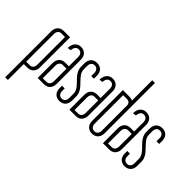

<svg xmlns="http://www.w3.org/2000/svg" viewBox="-147 -1197 1847 1847"><g transform="rotate(45 776.0 -274.0)"><path d="M201.2 -89.4Q201.2 -70.3 195.8 -54Q190.4 -37.6 179.7 -25.6Q168.9 -13.7 153.1 -6.8Q137.2 0 116.7 0H68.4V216.8H31.7V-408.2Q31.7 -427.2 37.1 -443.6Q42.5 -460 53.2 -471.9Q64 -483.9 79.8 -490.5Q95.7 -497.1 116.7 -497.1H201.2ZM164.6 -464.4H116.7Q93.3 -464.4 80.8 -448.7Q68.4 -433.1 68.4 -410.6V-32.7H116.7Q139.6 -32.7 152.1 -48.1Q164.6 -63.5 164.6 -85.9Z M341.8 -32.7Q365.2 -32.7 377.7 -48.3Q390.1 -64 390.1 -86.4V-258.8H341.8Q318.8 -258.8 306.4 -243.7Q293.9 -228.5 293.9 -205.6V-32.7ZM257.3 0V-202.1Q257.3 -221.7 262.7 -238Q268.1 -254.4 278.8 -266.4Q289.6 -278.3 305.4 -284.9Q321.3 -291.5 341.8 -291.5H390.1V-420.9Q390.1 -443.4 377.7 -458.7Q365.2 -474.1 341.8 -474.1Q318.8 -474.1 306.4 -456.5Q293.9 -439 293.9 -413.6L257.8 -408.2Q257.8 -429.2 263.2 -447.3Q268.6 -465.3 279.1 -478.5Q289.6 -491.7 305.4 -499.3Q321.3 -506.8 341.8 -506.8Q362.8 -506.8 378.7 -500Q394.5 -493.2 405.3 -481.2Q416 -469.2 421.4 -452.9Q426.8 -436.5 426.8 -417.5V-89.4Q426.8 -69.8 421.4 -53.5Q416 -37.1 405.3 -25.1Q394.5 -13.2 378.7 -6.6Q362.8 0 341.8 0Z M475.6 -112.8H512.2V-76.2Q512.2 -53.7 524.7 -38.3Q537.1 -22.9 560.5 -22.9Q583.5 -22.9 595.9 -38.3Q608.4 -53.7 608.4 -76.2V-137.7Q608.4 -153.8 603.3 -167.7Q598.1 -181.6 589.6 -194.6Q581.1 -207.5 570.1 -219.2Q559.1 -231 547.9 -242.7Q534.2 -256.3 521.2 -270.5Q508.3 -284.7 498 -300.5Q487.8 -316.4 481.7 -334Q475.6 -351.6 475.6 -372.1V-417.5Q475.6 -437 481 -453.4Q486.3 -469.7 497.1 -481.7Q507.8 -493.7 523.7 -500.2Q539.6 -506.8 560.5 -506.8Q581.1 -506.8 596.9 -500.2Q612.8 -493.7 623.5 -481.7Q634.3 -469.7 639.6 -453.4Q645 -437 645 -417.5V-377.4H608.4V-420.4Q608.4 -442.9 595.9 -458.5Q583.5 -474.1 560.5 -474.1Q537.1 -474.1 524.7 -458.5Q512.2 -442.9 512.2 -420.4V-372.1Q512.2 -355.5 517.6 -341.1Q522.9 -326.7 531.5 -314Q540 -301.3 551 -289.3Q562 -277.3 573.2 -265.6Q586.9 -251.5 599.9 -237.3Q612.8 -223.1 622.8 -207.5Q632.8 -191.9 638.9 -174.6Q645 -157.2 645 -137.7V-79.6Q645 -60.5 639.6 -44.2Q634.3 -27.8 623.5 -15.9Q612.8 -3.9 596.9 2.9Q581.1 9.8 560.5 9.8Q539.6 9.8 523.7 2.9Q507.8 -3.9 497.1 -15.9Q486.3 -27.8 481 -44.2Q475.6 -60.5 475.6 -79.6Z M773.4 -32.7Q796.9 -32.7 809.3 -48.3Q821.8 -64 821.8 -86.4V-258.8H773.4Q750.5 -258.8 738 -243.7Q725.6 -228.5 725.6 -205.6V-32.7ZM689 0V-202.1Q689 -221.7 694.3 -238Q699.7 -254.4 710.4 -266.4Q721.2 -278.3 737.1 -284.9Q752.9 -291.5 773.4 -291.5H821.8V-420.9Q821.8 -443.4 809.3 -458.7Q796.9 -474.1 773.4 -474.1Q750.5 -474.1 738 -456.5Q725.6 -439 725.6 -413.6L689.5 -408.2Q689.5 -429.2 694.8 -447.3Q700.2 -465.3 710.7 -478.5Q721.2 -491.7 737.1 -499.3Q752.9 -506.8 773.4 -506.8Q794.4 -506.8 810.3 -500Q826.2 -493.2 836.9 -481.2Q847.7 -469.2 853 -452.9Q858.4 -436.5 858.4 -417.5V-89.4Q858.4 -69.8 853 -53.5Q847.7 -37.1 836.9 -25.1Q826.2 -13.2 810.3 -6.6Q794.4 0 773.4 0Z M1088.9 -79.6Q1088.9 -60.5 1083.5 -44.2Q1078.1 -27.8 1067.4 -15.9Q1056.6 -3.9 1040.8 2.9Q1024.9 9.8 1004.4 9.8Q983.4 9.8 967.5 2.9Q951.7 -3.9 940.9 -15.9Q930.2 -27.8 924.8 -44.2Q919.4 -60.5 919.4 -79.6V-497.1H1002.4Q1021 -497.1 1032.2 -494.4Q1043.5 -491.7 1052.2 -486.8V-763.7H1088.9ZM1052.2 -418Q1052.2 -420.9 1051.5 -428.7Q1050.8 -436.5 1046.4 -444.3Q1042 -452.1 1032.2 -458.3Q1022.5 -464.4 1004.4 -464.4H956.1V-76.2Q956.1 -53.7 968.5 -38.3Q981 -22.9 1004.4 -22.9Q1027.3 -22.9 1039.8 -38.3Q1052.2 -53.7 1052.2 -76.2Z M1229.5 -32.7Q1252.9 -32.7 1265.4 -48.3Q1277.8 -64 1277.8 -86.4V-258.8H1229.5Q1206.5 -258.8 1194.1 -243.7Q1181.6 -228.5 1181.6 -205.6V-32.7ZM1145 0V-202.1Q1145 -221.7 1150.4 -238Q1155.8 -254.4 1166.5 -266.4Q1177.2 -278.3 1193.1 -284.9Q1209 -291.5 1229.5 -291.5H1277.8V-420.9Q1277.8 -443.4 1265.4 -458.7Q1252.9 -474.1 1229.5 -474.1Q1206.5 -474.1 1194.1 -456.5Q1181.6 -439 1181.6 -413.6L1145.5 -408.2Q1145.5 -429.2 1150.9 -447.3Q1156.2 -465.3 1166.7 -478.5Q1177.2 -491.7 1193.1 -499.3Q1209 -506.8 1229.5 -506.8Q1250.5 -506.8 1266.4 -500Q1282.2 -493.2 1293 -481.2Q1303.7 -469.2 1309.1 -452.9Q1314.5 -436.5 1314.5 -417.5V-89.4Q1314.5 -69.8 1309.1 -53.5Q1303.7 -37.1 1293 -25.1Q1282.2 -13.2 1266.4 -6.6Q1250.5 0 1229.5 0Z M1363.3 -112.8H1399.9V-76.2Q1399.9 -53.7 1412.4 -38.3Q1424.8 -22.9 1448.2 -22.9Q1471.2 -22.9 1483.6 -38.3Q1496.1 -53.7 1496.1 -76.2V-137.7Q1496.1 -153.8 1491 -167.7Q1485.8 -181.6 1477.3 -194.6Q1468.8 -207.5 1457.8 -219.2Q1446.8 -231 1435.5 -242.7Q1421.9 -256.3 1408.9 -270.5Q1396 -284.7 1385.7 -300.5Q1375.5 -316.4 1369.4 -334Q1363.3 -351.6 1363.3 -372.1V-417.5Q1363.3 -437 1368.7 -453.4Q1374 -469.7 1384.8 -481.7Q1395.5 -493.7 1411.4 -500.2Q1427.2 -506.8 1448.2 -506.8Q1468.8 -506.8 1484.6 -500.2Q1500.5 -493.7 1511.2 -481.7Q1522 -469.7 1527.3 -453.4Q1532.7 -437 1532.7 -417.5V-377.4H1496.1V-420.4Q1496.1 -442.9 1483.6 -458.5Q1471.2 -474.1 1448.2 -474.1Q1424.8 -474.1 1412.4 -458.5Q1399.9 -442.9 1399.9 -420.4V-372.1Q1399.9 -355.5 1405.3 -341.1Q1410.6 -326.7 1419.2 -314Q1427.7 -301.3 1438.7 -289.3Q1449.7 -277.3 1460.9 -265.6Q1474.6 -251.5 1487.5 -237.3Q1500.5 -223.1 1510.5 -207.5Q1520.5 -191.9 1526.6 -174.6Q1532.7 -157.2 1532.7 -137.7V-79.6Q1532.7 -60.5 1527.3 -44.2Q1522 -27.8 1511.2 -15.9Q1500.5 -3.9 1484.6 2.9Q1468.8 9.8 1448.2 9.8Q1427.2 9.8 1411.4 2.9Q1395.5 -3.9 1384.8 -15.9Q1374 -27.8 1368.7 -44.2Q1363.3 -60.5 1363.3 -79.6Z"/></g></svg>

Font: Tulpen One
Style: Regular
Weight: 400
Designer: Naima Ben Ayed
Foundry: Naima Ben Ayed, Anton Koovit
Version: Version 1.002